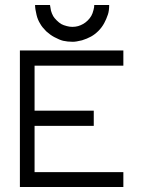

<svg xmlns="http://www.w3.org/2000/svg" viewBox="-20 -801 580 772"><path d="M60 -598H476V-537H119V-356H357V-295H119V-109H476V-49H60ZM121 -781H181Q183 -767 185 -758Q188 -747 194 -736Q198 -729 208 -719Q217.5 -709.5 227 -704Q235 -699.5 249 -696Q259.5 -693 271 -693Q283.5 -693 294 -696Q304.5 -699 315 -705Q324.5 -710.5 333 -719Q341.5 -727.5 347 -737Q352.5 -746.5 356 -761Q359 -771.5 359 -781H419Q419 -758 414 -743Q407.5 -723.5 399 -708Q389.5 -690.5 376 -677Q361.5 -662.5 346 -654Q329.5 -645 310 -639Q286 -633 273 -633Q251.5 -633 234 -637Q219.5 -640.5 198 -652Q181.5 -661 166 -675Q149 -692 142 -705Q131.5 -721.5 127 -741Q121 -765 121 -781Z"/></svg>

Font: 3270 Nerd Font Mono
Style: Regular
Weight: 400
Monospace: yes
Version: Version 3.0.1;Nerd Fonts 3.0.0